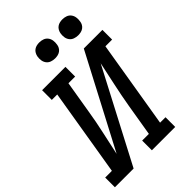

<svg xmlns="http://www.w3.org/2000/svg" viewBox="-283 -1064 1175 1175"><g transform="rotate(-45 304.5 -477.0)"><path d="M-9 0V-84H49L143 -651H96V-735H298V-651H240L205 -441Q193 -365 176 -289Q159 -213 143 -137L457 -735H618V-651H560L466 -84H513V0H311V-84H369L404 -294Q417 -370 433.5 -446Q450 -522 466 -598L153 0ZM490 -816Q474 -816 458.5 -821.5Q443 -827 433.5 -839.5Q424 -852 421.5 -868.5Q419 -885 422 -902Q424 -913 430 -924Q436 -935 446 -942Q456 -949 467.5 -951.5Q479 -954 490 -954Q507 -954 522 -948.5Q537 -943 546.5 -930.5Q556 -918 558.5 -901.5Q561 -885 558 -868Q557 -857 551 -846Q545 -835 535 -828Q525 -821 513.5 -818.5Q502 -816 490 -816ZM290 -816Q274 -816 258.5 -821.5Q243 -827 233.5 -839.5Q224 -852 221.5 -868.5Q219 -885 222 -902Q224 -913 230 -924Q236 -935 246 -942Q256 -949 267.5 -951.5Q279 -954 290 -954Q307 -954 322 -948.5Q337 -943 346.5 -930.5Q356 -918 358.5 -901.5Q361 -885 358 -868Q357 -857 351 -846Q345 -835 335 -828Q325 -821 313.5 -818.5Q302 -816 290 -816Z"/></g></svg>

Font: Iosevka Curly Slab MdEx
Style: Italic
Weight: 500
Width: 7
Italic angle: -9°
Monospace: yes
Designer: Belleve Invis
Foundry: Belleve Invis
Version: Version 11.0.0; ttfautohint (v1.8.3)